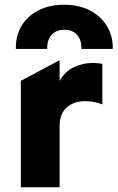

<svg xmlns="http://www.w3.org/2000/svg" viewBox="-20 -792 497 812"><path d="M68.1 0V-450.2L232.1 -537.5V-450.2Q255 -490 292.5 -507.9Q330 -525.8 372.1 -525.8Q382.5 -525.8 392.9 -524.8Q403.4 -523.9 412.9 -522V-350.8Q395.9 -357.1 376.9 -360.7Q357.9 -364.2 339.1 -364.2Q292.6 -364.2 262.4 -337.6Q232.1 -310.9 232.1 -259.5V0ZM47.1 -585Q45.9 -640.5 71.2 -682.7Q96.6 -724.9 143.1 -748.4Q189.6 -772 252.1 -772Q313.1 -772 359.8 -748Q406.4 -724 432.2 -681.8Q458 -639.6 456.9 -585H323.9Q325.8 -622.1 306.2 -644.2Q286.6 -666.2 252.1 -666.2Q217.6 -666.2 197.9 -644.2Q178.2 -622.1 179.9 -585Z"/></svg>

Font: Geologica-Sharp
Style: Regular
Weight: 100
Designer: Sindre Bremnes, Frode Helland
Foundry: Monokrom Skriftforlag AS
Version: Version 1.010;gftools[0.9.28]